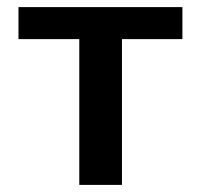

<svg xmlns="http://www.w3.org/2000/svg" viewBox="-20 -520 565 540"><path d="M203 -410H32V-500H493V-410H323V0H203Z"/></svg>

Font: Moderustic Med
Style: Regular
Weight: 500
Designer: Tural Alisoy
Foundry: TAFT Foundry
Version: Version 2.110